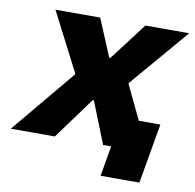

<svg xmlns="http://www.w3.org/2000/svg" viewBox="-114 -596 811 799"><g transform="rotate(10 291.0 -196.0)"><path d="M-40 0H146L275 -176H280L350 0H384L362 128H526L570 -125H479L410 -269L411 -273L622 -520H437L317 -362H312L246 -520H57L184 -273V-269Z"/></g></svg>

Font: Fixel Display ExtraBold
Style: Italic
Weight: 800
Italic angle: -10°
Designer: AlfaBravo + MacPaw
Foundry: Kyrylo Tkachov, Marchela Mozhyna, Serhii Makarenko, Maria Weinstein, Zakhar Kryvoshyya
Version: Version 1.210;Glyphs 3.2 (3217)